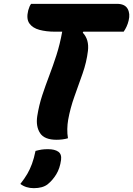

<svg xmlns="http://www.w3.org/2000/svg" viewBox="-20 -720 693 1000"><path d="M334 0Q321 4 305.5 6Q290 8 275 8Q211 8 188.5 -27Q166 -62 174 -115Q183 -172 200 -223.5Q217 -275 236.5 -326Q256 -377 274 -433Q292 -489 304 -555H265Q221 -555 185.5 -564.5Q150 -574 133 -598Q116 -622 127 -666Q133 -688 142 -700H589Q630 -700 644.5 -674.5Q659 -649 650 -613Q646 -596 639 -581Q632 -566 624 -555H414L411 -550Q445 -514 438 -455Q431 -396 410 -336.5Q389 -277 367.5 -217Q346 -157 335 -96Q331 -73 330.5 -48Q330 -23 334 0ZM165 66Q184 61 197.5 59Q211 57 230 57Q265 57 283.5 70Q302 83 298 113Q292 157 273 188Q254 219 228 240Q202 260 156 260Q115 260 86 238Q108 210 122 186Q136 162 146.5 133.5Q157 105 165 66Z"/></svg>

Font: Recursive Mn Csl St XBd
Style: Italic
Weight: 800
Italic angle: -15°
Monospace: yes
Version: Version 1.079;hotconv 1.0.112;makeotfexe 2.5.65598; ttfautoh